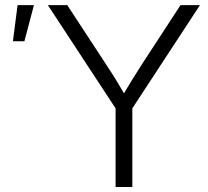

<svg xmlns="http://www.w3.org/2000/svg" viewBox="-20 -748 833 768"><path d="M442.4 0V-314.5L171.4 -727.5H249L404.8 -489.7Q427.7 -455.1 448.5 -421.1Q469.2 -387.2 490.2 -350.6H462.4Q482.9 -387.2 503.9 -421.4Q524.9 -455.6 546.9 -489.7L702.1 -727.5H779.8L509.3 -314.5V0ZM31.7 -583 50.3 -727.5H115.7L77.6 -583Z"/></svg>

Font: Inter 28pt Light
Style: Regular
Weight: 300
Designer: Rasmus Andersson
Foundry: rsms
Version: Version 4.001;git-66647c0bb